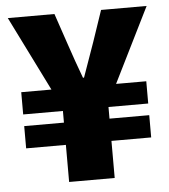

<svg xmlns="http://www.w3.org/2000/svg" viewBox="-48 -678 637 722"><g transform="rotate(-5 270.0 -317.0)"><path d="M184 0H356V-140H506V-224H356V-268H506V-352H392L532 -634H360L320 -516C305 -473 289 -429 274 -386H270C254 -428 239 -472 224 -516L184 -634H8L148 -352H34V-268H184V-224H34V-140H184Z"/></g></svg>

Font: Source Sans Pro Black
Style: Regular
Weight: 900
Designer: Paul D. Hunt
Foundry: Adobe Systems Incorporated
Version: Version 3.006;hotconv 1.0.111;makeotfexe 2.5.65597